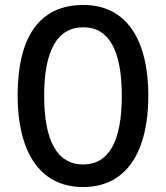

<svg xmlns="http://www.w3.org/2000/svg" viewBox="-20 -744 669 774"><path d="M578 -358C578 -573 497 -724 316 -724C139 -724 51 -595 51 -359C51 -146 131 10 315 10C497 10 578 -143 578 -358ZM158 -358C158 -537 209 -634 316 -634C420 -634 471 -539 471 -358C471 -176 420 -81 315 -81C210 -81 158 -178 158 -358Z"/></svg>

Font: Noto Sans Thai Looped Condensed Medium
Style: Regular
Weight: 500
Width: 3
Designer: Sasikarn Vongin, Ben Mitchell
Foundry: The Fontpad Ltd
Version: Version 1.001